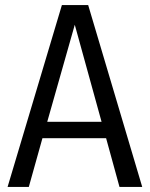

<svg xmlns="http://www.w3.org/2000/svg" viewBox="-20 -740 593 760"><path d="M453 0 400 -193H148L94 0H10L225 -720H329L543 0ZM167 -258H382L276 -642Z"/></svg>

Font: Carrois Gothic
Style: Regular
Weight: 400
Designer: Ralph du Carrois
Foundry: Ralph du Carrois
Version: Version 1.001